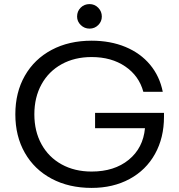

<svg xmlns="http://www.w3.org/2000/svg" viewBox="-20 -909 877 939"><path d="M445 -357H782V-338Q782 -235 738 -156Q694 -77 613.5 -33.5Q533 10 428 10Q317 10 232.5 -35Q148 -80 101.5 -161.5Q55 -243 55 -350Q55 -457 101.5 -538.5Q148 -620 232.5 -665Q317 -710 428 -710Q520 -710 593.5 -679.5Q667 -649 714 -592.5Q761 -536 776 -460H681Q660 -538 592.5 -584Q525 -630 428 -630Q345 -630 281.5 -595Q218 -560 183 -496.5Q148 -433 148 -350Q148 -267 183 -203.5Q218 -140 281.5 -105Q345 -70 428 -70Q539 -70 609.5 -127.5Q680 -185 689 -282H445ZM478 -828Q478 -804 460.5 -786.5Q443 -769 418 -769Q393 -769 375 -786.5Q357 -804 357 -828Q357 -854 374.5 -871.5Q392 -889 418 -889Q443 -889 460.5 -871Q478 -853 478 -828Z"/></svg>

Font: Goli
Style: Regular
Weight: 400
Designer: jaikishan Patel
Foundry: MagicType
Version: Version 1.000